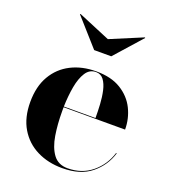

<svg xmlns="http://www.w3.org/2000/svg" viewBox="-130 -792 793 898"><g transform="rotate(20 266.0 -343.5)"><path d="M277 -630 437 -697 439.5 -695 319.5 -560H234.5L114.5 -695L117 -697ZM499 -142.5Q479.5 -77.5 426 -33.8Q372.5 10 282 10Q211.5 10 156 -17.8Q100.5 -45.5 68.5 -99Q36.5 -152.5 36.5 -230Q36.5 -307.5 67.8 -361Q99 -414.5 153.5 -442.2Q208 -470 278.5 -470Q353 -470 401.5 -440.2Q450 -410.5 473.8 -362.5Q497.5 -314.5 497.5 -260H191.5Q191.5 -250 191.5 -240Q191.5 -175.5 200.5 -120.5Q209.5 -65.5 234.2 -31.8Q259 2 306 2Q377 2 426.8 -39.2Q476.5 -80.5 495.5 -142.5ZM278.5 -466.5Q246.5 -466.5 228 -437.8Q209.5 -409 201.2 -362.8Q193 -316.5 191.5 -263.5H349Q349 -296.5 347 -331.8Q345 -367 338 -397.8Q331 -428.5 316.8 -447.5Q302.5 -466.5 278.5 -466.5Z"/></g></svg>

Font: Bodoni* 48pt
Style: Bold
Weight: 700
Version: Version 2.3